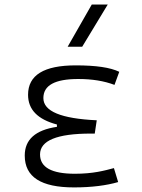

<svg xmlns="http://www.w3.org/2000/svg" viewBox="-20 -815 626 845"><path d="M305.7 9.8C383.8 9.8 449.7 1 500 -13.7L481.4 -75.2C439.5 -64 390.1 -50.3 309.6 -50.3C207 -50.3 156.2 -78.6 156.2 -135.3C156.2 -196.3 230.5 -227.1 379.9 -227.1H397L405.8 -285.6C248.5 -293 170.9 -325.2 170.9 -383.3C170.9 -439.5 221.7 -467.3 324.2 -467.3C384.8 -467.3 437.5 -459 483.9 -441.4L504.9 -499C465.3 -518.1 402.3 -527.3 313.5 -527.3C173.3 -527.3 103.5 -484.4 103.5 -397.9C103.5 -333 145.5 -289.6 230.5 -267.1V-256.8C135.7 -242.7 88.9 -200.7 88.9 -130.4C88.9 -36.1 160.6 9.8 305.7 9.8ZM277.8 -609.4H341.8L454.1 -794.9H383.8Z"/></svg>

Font: Cascadia Mono NF Light
Style: Regular
Weight: 300
Monospace: yes
Designer: Aaron Bell
Foundry: Saja Typeworks
Version: Version 2404.023